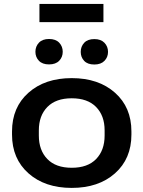

<svg xmlns="http://www.w3.org/2000/svg" viewBox="-20 -923 716 958"><path d="M40 -251.5Q40 -130.9 122.1 -58.1Q204.1 14.6 337.9 14.6Q471.7 14.6 553.7 -58.1Q635.7 -130.9 635.7 -251.5V-267.1Q635.7 -387.7 553.7 -460.4Q471.7 -533.2 337.9 -533.2Q204.1 -533.2 122.1 -460.4Q40 -387.7 40 -267.1ZM173.8 -272.5Q173.8 -345.7 216.3 -389.2Q258.8 -432.6 337.9 -432.6Q417 -432.6 459.5 -389.2Q502 -345.7 502 -272.5V-246.6Q502 -173.3 459.7 -129.6Q417.5 -85.9 337.9 -85.9Q258.3 -85.9 216.1 -129.6Q173.8 -173.3 173.8 -246.6ZM156.7 -664.6Q156.7 -638.2 174.1 -619.9Q191.4 -601.6 224.6 -601.6Q257.8 -601.6 275.4 -619.9Q293 -638.2 293 -664.6Q293 -691.4 275.4 -710Q257.8 -728.5 224.6 -728.5Q191.9 -728.5 174.3 -710Q156.7 -691.4 156.7 -664.6ZM382.8 -664.1Q382.8 -637.7 399.9 -619.4Q417 -601.1 450.7 -601.1Q483.4 -601.1 501.2 -619.4Q519 -637.7 519 -664.1Q519 -690.9 501.2 -709.5Q483.4 -728 450.7 -728Q417.5 -728 400.1 -709.5Q382.8 -690.9 382.8 -664.1ZM496.1 -903.3H176.8V-812.5H496.1Z"/></svg>

Font: Roboto Flex
Style: wght 600 wdth 140 opsz 13.0 GRAD 0.00 slnt 0.00 XTRA 468 XOPQ 96 YOPQ 79 YTLC 514 YTUC 712 YTAS 750 YTDE -203.00 YTFI 738
Weight: 600
Width: 8
Designer: Berlow after Robertson
Foundry: Google
Version: Version 3.100